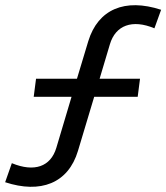

<svg xmlns="http://www.w3.org/2000/svg" viewBox="-45 -714 646 746"><path d="M1 -80 -25 -6C112 39 220 -1 258 -128L321 -338H490L499 -408H342L382 -542C404 -616 469 -640 555 -604L581 -676C440 -722 336 -678 298 -554L254 -408H95L86 -338H233L174 -140C152 -66 88 -44 1 -80Z"/></svg>

Font: Ronzino Oblique
Style: Italic
Weight: 400
Italic angle: -8°
Designer: Nunzio Mazzaferro
Foundry: Collletttivo
Version: Version 1.000;Glyphs 3.3 (3337)